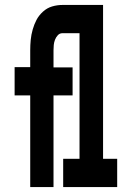

<svg xmlns="http://www.w3.org/2000/svg" viewBox="-20 -755 540 775"><path d="M102 0V-370H39V-484H102V-552Q102 -573 104 -594Q106 -615 112 -636Q118 -657 127.5 -675Q137 -693 153.5 -708Q170 -723 190.5 -729Q211 -735 232 -735H332V-621H232Q221 -621 213.5 -613Q206 -605 202 -594.5Q198 -584 197 -573.5Q196 -563 196 -552V-483H273V-370H196V0ZM235 0V-114H301V-621H243V-735H396V-114H453V0Z"/></svg>

Font: Iosevka Term Curly Heavy
Style: Regular
Weight: 900
Designer: Belleve Invis
Foundry: Belleve Invis
Version: Version 32.3.0